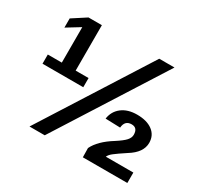

<svg xmlns="http://www.w3.org/2000/svg" viewBox="-144 -880 1122 1069"><g transform="rotate(30 417.0 -345.0)"><path d="M308 -339H46V-398H136V-626L51 -574V-633L139 -690H225V-398H308ZM693 -688 256 0H158L595 -688ZM787 0H501L500 -59Q528 -117 610 -168Q652 -195 668 -213Q684 -231 684 -250Q684 -295 645 -295Q602 -295 598 -247L503 -250Q510 -299 547.5 -328Q585 -357 645 -357Q708 -357 744.5 -329.5Q781 -302 781 -254Q781 -192 706 -146Q656 -113 637 -98Q617 -83 610 -67H787Z"/></g></svg>

Font: Libra Sans
Style: Bold
Weight: 700
Foundry: Context Ltd
Version: Version 1.000